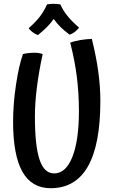

<svg xmlns="http://www.w3.org/2000/svg" viewBox="-20 -912 601 1012"><path d="M464 -707Q487 -615 498 -534.5Q509 -454 509 -380Q509 -150 443.5 -35Q378 80 247 80Q147 80 98 -7Q49 -94 49 -270Q49 -364 64.5 -466.5Q80 -569 101 -627Q111 -630 128.5 -632Q146 -634 160 -634Q174 -634 185.5 -632Q197 -630 205 -627Q185 -535 174.5 -452Q164 -369 164 -297Q164 -143 188.5 -70.5Q213 2 265 2Q327 2 361.5 -85Q396 -172 396 -327Q396 -419 385 -507Q374 -595 350 -687Q373 -696 404 -701Q435 -706 464 -707ZM397 -766Q384 -751 372.5 -742.5Q361 -734 347 -729Q319 -750 300 -768.5Q281 -787 263 -812Q248 -790 228 -770Q208 -750 180 -727Q164 -733 151.5 -742.5Q139 -752 131 -763Q169 -797 190.5 -825Q212 -853 228 -889Q235 -890 244 -891Q253 -892 261 -892Q270 -892 280 -891Q290 -890 298 -889Q312 -858 333.5 -830.5Q355 -803 397 -766Z"/></svg>

Font: Atma Medium
Style: Regular
Weight: 500
Designer: Gregori Vincens, Jeremie Hornus, Riccardo Olocco, Yoann Minet.
Foundry: black foundry
Version: Version 1.101;PS 1.100;hotconv 1.0.86;makeotf.lib2.5.63406